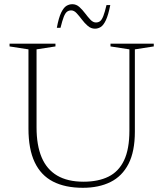

<svg xmlns="http://www.w3.org/2000/svg" viewBox="-20 -884 778 914"><path d="M596 -262.5V-649L506 -663V-676H712V-663L622 -649V-257Q622 -163 591.8 -104Q561.5 -45 506 -17.5Q450.5 10 374.5 10Q290 10 232.2 -19.8Q174.5 -49.5 145 -112Q115.5 -174.5 115.5 -271.5V-649L25.5 -663V-676H244V-663L154 -649V-277.5Q154 -192.5 178.2 -135Q202.5 -77.5 252.2 -48.2Q302 -19 377.5 -19Q447.5 -19 496.2 -43Q545 -67 570.5 -120.5Q596 -174 596 -262.5ZM505 -860Q495.5 -812 484 -787.8Q472.5 -763.5 459.5 -755.5Q446.5 -747.5 432 -747.5Q413 -747.5 397.8 -760.8Q382.5 -774 369.8 -791Q357 -808 344.8 -821.2Q332.5 -834.5 319 -834.5Q307 -834.5 298.8 -828Q290.5 -821.5 283.5 -803.8Q276.5 -786 268 -751.5H250.5Q259.5 -800 271.2 -824Q283 -848 296.2 -856Q309.5 -864 324.5 -864Q343 -864 357.8 -850.8Q372.5 -837.5 385.2 -820.5Q398 -803.5 410.5 -790.2Q423 -777 436.5 -777Q448.5 -777 456.8 -783.5Q465 -790 472 -808Q479 -826 487 -860Z"/></svg>

Font: Newsreader 16pt 16pt ExtraLight
Style: Regular
Weight: 250
Version: Version 1.003